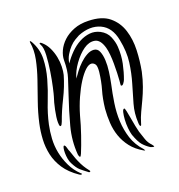

<svg xmlns="http://www.w3.org/2000/svg" viewBox="-96 -559 604 647"><g transform="rotate(-20 206.0 -236.0)"><path d="M352 -359Q354 -328 348 -299.5Q342 -271 333 -247Q331 -242 326.5 -236Q322 -230 318 -232Q316 -232 317 -239Q318 -246 318 -249Q319 -260 319.5 -276.5Q320 -293 320 -310Q320 -327 318.5 -342.5Q317 -358 314 -369Q305 -401 285.5 -404.5Q266 -408 246 -394Q226 -380 208 -355Q190 -330 184 -306Q190 -315 199.5 -327.5Q209 -340 221 -351.5Q233 -363 246.5 -370.5Q260 -378 272 -377Q285 -376 290.5 -363Q296 -350 297 -331Q298 -312 295 -290Q292 -268 288 -249Q281 -218 276 -185Q271 -152 272.5 -120.5Q274 -89 283.5 -59.5Q293 -30 316 -5Q318 -2 319 0Q320 2 314 -1Q288 -16 272.5 -36Q257 -56 249 -79Q241 -102 239.5 -127Q238 -152 240 -177Q244 -213 252 -240Q260 -267 264 -301Q266 -322 261 -328.5Q256 -335 249 -336Q239 -337 226.5 -325.5Q214 -314 200.5 -293Q187 -272 174.5 -244Q162 -216 153 -185Q145 -154 133.5 -120.5Q122 -87 112 -63Q108 -54 106 -54Q104 -54 102.5 -58Q101 -62 101 -64Q97 -114 110 -163Q123 -212 140 -262Q150 -293 158 -317Q166 -341 166 -378Q166 -394 174 -411.5Q182 -429 197.5 -443.5Q213 -458 236 -467Q259 -476 288 -475Q336 -474 362 -452.5Q388 -431 398.5 -398Q409 -365 407.5 -326.5Q406 -288 399 -252Q393 -225 385 -203Q377 -181 368 -162Q359 -143 351 -126Q343 -109 338 -92Q337 -89 336 -85.5Q335 -82 333 -82Q331 -82 330 -86Q329 -90 329 -95Q327 -129 336 -160.5Q345 -192 355 -225.5Q365 -259 370 -296Q375 -333 366 -378Q357 -426 322 -442Q287 -458 242 -440Q236 -437 226 -431Q216 -425 206.5 -415Q197 -405 189 -391.5Q181 -378 179 -362Q191 -380 207 -396Q223 -412 241 -421.5Q259 -431 277.5 -433Q296 -435 314 -426Q335 -415 343 -395.5Q351 -376 352 -359ZM148 -332Q137 -294 118.5 -257Q100 -220 88 -186Q87 -184 84.5 -178.5Q82 -173 78 -174Q76 -175 75.5 -180.5Q75 -186 75 -189Q75 -205 80.5 -231.5Q86 -258 92 -275Q94 -281 99.5 -305.5Q105 -330 109.5 -359Q114 -388 115.5 -415Q117 -442 110 -454Q106 -461 110 -461Q113 -461 118 -456Q130 -445 137.5 -429Q145 -413 148.5 -395.5Q152 -378 151.5 -361Q151 -344 148 -332ZM352 -1Q350 0 344 -2Q341 -3 339 -4Q325 -13 315 -24.5Q305 -36 295 -64Q292 -74 290.5 -89.5Q289 -105 290 -120Q291 -135 293.5 -145.5Q296 -156 301 -156Q303 -156 305.5 -144.5Q308 -133 310.5 -118Q313 -103 316 -88Q319 -73 321 -66Q326 -51 331 -36Q336 -21 347 -10Q349 -8 351 -4.5Q353 -1 352 -1ZM82 1Q51 -20 34.5 -45Q18 -70 12 -97Q6 -124 7.5 -152Q9 -180 15 -207Q23 -243 35.5 -278.5Q48 -314 59.5 -347.5Q71 -381 77.5 -413Q84 -445 79 -474Q79 -478 80 -478Q82 -478 85 -473Q103 -441 102 -407Q101 -373 91 -337.5Q81 -302 66.5 -265.5Q52 -229 44 -192Q39 -169 37.5 -143.5Q36 -118 41 -93Q46 -68 57.5 -44Q69 -20 89 -1Q93 1 91 3Q89 5 86.5 3.5Q84 2 82 1ZM120 5Q117 7 112 2Q101 -6 90.5 -15Q80 -24 70 -44Q66 -51 64 -62Q62 -73 62 -83.5Q62 -94 63.5 -101Q65 -108 68 -108Q72 -107 74.5 -97Q77 -87 79 -84Q83 -73 86 -63.5Q89 -54 93 -45Q99 -31 105 -21Q111 -11 119 -1Q120 0 121 2Q122 4 120 5Z"/></g></svg>

Font: mr_AkronimG
Style: Regular
Weight: 400
Version: Version 1.002 April 14, 2020